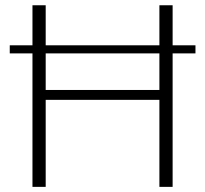

<svg xmlns="http://www.w3.org/2000/svg" viewBox="-20 -728 800 748"><path d="M601 -520H158V-377.5H601ZM741.5 -520H652.5V0H601V-339H158V0H106.5V-520H18V-551.5H106.5V-707.5H158V-551.5H601V-707.5H652.5V-551.5H741.5Z"/></svg>

Font: Lato 2
Style: Regular
Weight: 300
Designer: Lukasz Dziedzic with Adam Twardoch and Botio Nikoltchev
Foundry: tyPoland Lukasz Dziedzic
Version: Version 2.015; 2015-08-06; http://www.latofonts.com/